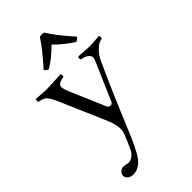

<svg xmlns="http://www.w3.org/2000/svg" viewBox="-266 -711 1027 1027"><g transform="rotate(-45 247.5 -197.5)"><path d="M291 -633.8Q327.6 -574.2 399.9 -494.1Q389.6 -479.5 377 -477.1Q319.3 -513.2 273.9 -560.1Q217.8 -503.9 169.9 -477.1Q157.7 -480 147.9 -494.1Q224.1 -578.6 258.8 -633.8Q274.9 -637.7 291 -633.8ZM185.1 172.9Q147 241.2 92.8 241.2Q73.2 241.2 60.5 231.2Q47.9 221.2 47.9 206.1Q47.9 194.8 57.9 183.8Q67.9 172.9 86.9 172.9Q91.3 172.9 101.3 175.5Q111.3 178.2 118.2 178.2Q135.3 178.2 150.1 167Q165 155.8 172.9 140.1Q199.7 84 210.9 51.8Q226.6 8.3 198.2 -57.1L89.8 -308.1Q68.8 -356.9 54.7 -373Q40 -389.2 9.8 -392.1Q5.4 -396.5 5.4 -403.1Q5.4 -409.7 9.8 -414.1Q11.7 -414.1 39.8 -411.6Q67.9 -409.2 86.9 -409.2Q106 -409.2 143.3 -411.4Q180.7 -413.6 194.8 -414.1Q199.2 -409.7 199.2 -403.1Q199.2 -396.5 194.8 -392.1Q177.7 -390.6 167.7 -386Q157.7 -381.3 153.6 -375.2Q149.4 -369.1 150.4 -358.9Q151.4 -348.6 154.3 -339.8Q157.2 -331.1 163.1 -316.9L248 -119.1Q254.4 -105.5 266.6 -106Q278.8 -106.4 284.2 -118.2L378.9 -336.9Q389.2 -360.4 372.6 -375Q356 -389.6 330.1 -392.1Q325.7 -396.5 325.7 -403.1Q325.7 -409.7 330.1 -414.1Q345.7 -413.6 372.6 -411.4Q399.4 -409.2 417 -409.2Q432.1 -409.2 453.9 -411.4Q475.6 -413.6 484.9 -414.1Q489.3 -409.7 489.3 -403.1Q489.3 -396.5 484.9 -392.1Q460.9 -390.1 437.5 -366.2Q413.6 -342.8 401.9 -317.9Q339.8 -186.5 225.1 90.8Q203.1 140.1 185.1 172.9Z"/></g></svg>

Font: Linux Libertine Display G
Style: Regular
Weight: 400
Designer: Philipp H. Poll
Foundry: Philipp H. Poll
Version: Version 5.0.9